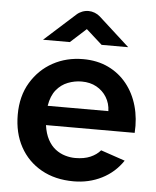

<svg xmlns="http://www.w3.org/2000/svg" viewBox="-52 -756 659 813"><g transform="rotate(5 277.5 -350.0)"><path d="M291 12Q212 12 153.5 -21Q95 -54 63 -112.5Q31 -171 31 -249Q31 -328 66 -386Q101 -444 158.5 -475.5Q216 -507 287 -507Q347 -507 394 -484.5Q441 -462 473 -422Q505 -382 520 -329Q535 -276 531 -215H154Q159 -179 172.5 -154Q186 -129 205 -114.5Q224 -100 246 -93.5Q268 -87 289 -87Q327 -87 353.5 -98.5Q380 -110 396 -129L499 -94Q465 -43 410.5 -15.5Q356 12 291 12ZM154 -297H412Q411 -330 395 -356Q379 -382 352 -397Q325 -412 289 -412Q259 -412 230.5 -401Q202 -390 181.5 -365Q161 -340 154 -297ZM110 -574 242 -693Q252 -702 265 -707Q278 -712 292 -712Q305 -712 318 -707Q331 -702 341 -693L472 -574H359L291 -635L224 -574Z"/></g></svg>

Font: Atkinson Hyperlegible Next SemiBold
Style: Regular
Weight: 600
Designer: Elliott Scott, Megan Eiswerth, Linus Boman, Theodore Petrosky, Letters from Sweden
Foundry: Applied Design Works, Letters from Sweden
Version: Version 2.001